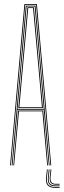

<svg xmlns="http://www.w3.org/2000/svg" viewBox="-20 -820 316 952"><path d="M30 0 101 -800H163L234 0H230L159 -796H105L34 0ZM38 0 108 -792H156L226 0H222L197 -276H67L42 0ZM67 -280H197L178.8 -486.2L152 -788H112L85.2 -486.2ZM71 -284 89.2 -486.2 116 -784H148L174.8 -486.2L193 -284ZM76 -288H188L170.5 -486.2L144 -780H120L93.5 -486.2ZM46 0 70 -272H194L218 0H214L190 -268H74L50 0ZM216.8 20 212.8 56.8Q209.8 84 219.8 95.8Q229.8 107.5 255.5 107.5H275.5V111.5H255.5Q227.5 111.5 216.5 98.9Q205.5 86.2 208.8 56.8L212.8 20ZM234.8 20 230.8 56.8Q227 91.5 255.5 91.5H275.5V95.5H255.5Q222.5 95.5 226.8 56.8L230.8 20ZM225.8 20 221.8 56.8Q219.2 79.8 227.1 89.6Q235 99.5 255.5 99.5H275.5V103.5H255.5Q232.8 103.5 224 92.6Q215.2 81.8 217.8 56.8L221.8 20Z"/></svg>

Font: Big Shoulders Inline Display Thin
Style: Regular
Weight: 100
Designer: Patric King
Foundry: XO Type Co
Version: Version 1.000